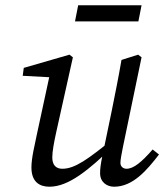

<svg xmlns="http://www.w3.org/2000/svg" viewBox="-20 -694 622 727"><path d="M167 13C239 13 314 -48 413 -144V-172C313 -91 264 -55 216 -55C192 -55 178 -69 178 -98C178 -120 184 -153 193 -194L256 -477L243 -487L70 -437L66 -407L178 -401L171 -423L120 -187C112 -147 99 -97 99 -60C99 -5 130 13 167 13ZM412 13C483 13 536 -49 582 -109L558 -128C516 -80 486 -55 459 -55C447 -55 436 -63 436 -77C436 -89 440 -110 445 -135L516 -477L503 -487L440 -467C429 -403 416 -338 403 -274L369 -110C360 -69 359 -52 359 -38C359 -4 385 13 412 13ZM264 -613H504L516 -674H276L264 -613Z"/></svg>

Font: Source Serif Variable
Style: Italic
Weight: 389
Italic angle: -12°
Designer: Frank Grießhammer
Foundry: Adobe Systems Incorporated
Version: Version 3.001;hotconv 1.0.111;makeotfexe 2.5.65597